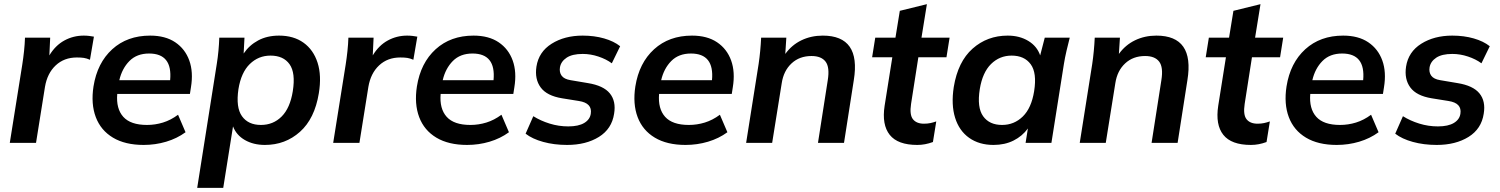

<svg xmlns="http://www.w3.org/2000/svg" viewBox="-20 -686 7203 922"><path d="M27 0 87 -376Q92 -408 95.5 -441Q99 -474 100 -505H221L217 -420Q246 -468 289 -491.5Q332 -515 382 -515Q396 -515 408 -513.5Q420 -512 431 -510L412 -399Q396 -406 382.5 -408Q369 -410 349 -410Q288 -410 247.5 -372Q207 -334 196 -269L153 0Z M670 10Q581 10 522.5 -25Q464 -60 440 -123.5Q416 -187 429 -271Q447 -384 519 -449.5Q591 -515 701 -515Q774 -515 821.5 -483Q869 -451 889 -395.5Q909 -340 897 -267L892 -235H543Q537 -164 572 -125Q607 -86 686 -86Q725 -86 762.5 -97.5Q800 -109 835 -135L871 -51Q830 -21 778 -5.5Q726 10 670 10ZM696 -429Q637 -429 601.5 -393Q566 -357 553 -301H797Q809 -429 696 -429Z M927 216 1021 -379Q1026 -410 1029 -442Q1032 -474 1033 -505H1154L1150 -429Q1177 -469 1220 -492Q1263 -515 1320 -515Q1390 -515 1437.5 -481Q1485 -447 1505 -385Q1525 -323 1511 -238Q1491 -116 1420.5 -53Q1350 10 1252 10Q1197 10 1156 -13.5Q1115 -37 1099 -79L1052 216ZM1233 -86Q1292 -86 1332.5 -126.5Q1373 -167 1386 -248Q1400 -336 1370.5 -377.5Q1341 -419 1279 -419Q1221 -419 1179.5 -378.5Q1138 -338 1125 -258Q1112 -170 1142 -128Q1172 -86 1233 -86Z M1580 0 1640 -376Q1645 -408 1648.5 -441Q1652 -474 1653 -505H1774L1770 -420Q1799 -468 1842 -491.5Q1885 -515 1935 -515Q1949 -515 1961 -513.5Q1973 -512 1984 -510L1965 -399Q1949 -406 1935.5 -408Q1922 -410 1902 -410Q1841 -410 1800.5 -372Q1760 -334 1749 -269L1706 0Z M2223 10Q2134 10 2075.5 -25Q2017 -60 1993 -123.5Q1969 -187 1982 -271Q2000 -384 2072 -449.5Q2144 -515 2254 -515Q2327 -515 2374.5 -483Q2422 -451 2442 -395.5Q2462 -340 2450 -267L2445 -235H2096Q2090 -164 2125 -125Q2160 -86 2239 -86Q2278 -86 2315.5 -97.5Q2353 -109 2388 -135L2424 -51Q2383 -21 2331 -5.5Q2279 10 2223 10ZM2249 -429Q2190 -429 2154.5 -393Q2119 -357 2106 -301H2350Q2362 -429 2249 -429Z M2703 10Q2641 10 2588.5 -4.5Q2536 -19 2504 -44L2541 -128Q2576 -106 2619.5 -92.5Q2663 -79 2709 -79Q2758 -79 2785.5 -95.5Q2813 -112 2817 -140Q2825 -191 2760 -201L2679 -214Q2606 -226 2576.5 -266Q2547 -306 2556 -366Q2567 -437 2629 -476Q2691 -515 2778 -515Q2834 -515 2881 -501.5Q2928 -488 2958 -464L2918 -382Q2891 -402 2853.5 -414.5Q2816 -427 2778 -427Q2728 -427 2701 -409Q2674 -391 2669 -363Q2665 -339 2677 -322.5Q2689 -306 2720 -301L2803 -287Q2878 -275 2908.5 -237.5Q2939 -200 2929 -140Q2918 -67 2856 -28.5Q2794 10 2703 10Z M3272 10Q3183 10 3124.5 -25Q3066 -60 3042 -123.5Q3018 -187 3031 -271Q3049 -384 3121 -449.5Q3193 -515 3303 -515Q3376 -515 3423.5 -483Q3471 -451 3491 -395.5Q3511 -340 3499 -267L3494 -235H3145Q3139 -164 3174 -125Q3209 -86 3288 -86Q3327 -86 3364.5 -97.5Q3402 -109 3437 -135L3473 -51Q3432 -21 3380 -5.5Q3328 10 3272 10ZM3298 -429Q3239 -429 3203.5 -393Q3168 -357 3155 -301H3399Q3411 -429 3298 -429Z M3563 0 3623 -379Q3632 -440 3635 -505H3756L3751 -427Q3782 -470 3828.5 -492.5Q3875 -515 3931 -515Q4115 -515 4080 -301L4033 0H3908L3955 -301Q3965 -363 3944.5 -390Q3924 -417 3877 -417Q3819 -417 3781 -381.5Q3743 -346 3734 -287L3688 0Z M4385 10Q4291 10 4252.5 -38.5Q4214 -87 4228 -178L4265 -411H4168L4183 -505H4280L4301 -634L4431 -666L4405 -505H4540L4525 -411H4390L4355 -187Q4347 -135 4364 -113.5Q4381 -92 4417 -92Q4434 -92 4448 -95Q4462 -98 4476 -103L4460 -4Q4441 3 4422.5 6.5Q4404 10 4385 10Z M4751 10Q4682 10 4634 -24Q4586 -58 4566.5 -120.5Q4547 -183 4560 -268Q4580 -390 4650.5 -452.5Q4721 -515 4819 -515Q4876 -515 4918 -489.5Q4960 -464 4975 -420L4997 -505H5117Q5109 -474 5101.5 -442Q5094 -410 5089 -379L5029 0H4905L4916 -69Q4889 -32 4847 -11Q4805 10 4751 10ZM4792 -86Q4850 -86 4891.5 -126.5Q4933 -167 4946 -248Q4960 -336 4929.5 -377.5Q4899 -419 4838 -419Q4780 -419 4739 -378.5Q4698 -338 4685 -258Q4671 -170 4701 -128Q4731 -86 4792 -86Z M5165 0 5225 -379Q5234 -440 5237 -505H5358L5353 -427Q5384 -470 5430.5 -492.5Q5477 -515 5533 -515Q5717 -515 5682 -301L5635 0H5510L5557 -301Q5567 -363 5546.5 -390Q5526 -417 5479 -417Q5421 -417 5383 -381.5Q5345 -346 5336 -287L5290 0Z M5987 10Q5893 10 5854.5 -38.5Q5816 -87 5830 -178L5867 -411H5770L5785 -505H5882L5903 -634L6033 -666L6007 -505H6142L6127 -411H5992L5957 -187Q5949 -135 5966 -113.5Q5983 -92 6019 -92Q6036 -92 6050 -95Q6064 -98 6078 -103L6062 -4Q6043 3 6024.5 6.5Q6006 10 5987 10Z M6399 10Q6310 10 6251.5 -25Q6193 -60 6169 -123.5Q6145 -187 6158 -271Q6176 -384 6248 -449.5Q6320 -515 6430 -515Q6503 -515 6550.5 -483Q6598 -451 6618 -395.5Q6638 -340 6626 -267L6621 -235H6272Q6266 -164 6301 -125Q6336 -86 6415 -86Q6454 -86 6491.5 -97.5Q6529 -109 6564 -135L6600 -51Q6559 -21 6507 -5.5Q6455 10 6399 10ZM6425 -429Q6366 -429 6330.5 -393Q6295 -357 6282 -301H6526Q6538 -429 6425 -429Z M6879 10Q6817 10 6764.5 -4.5Q6712 -19 6680 -44L6717 -128Q6752 -106 6795.5 -92.5Q6839 -79 6885 -79Q6934 -79 6961.5 -95.5Q6989 -112 6993 -140Q7001 -191 6936 -201L6855 -214Q6782 -226 6752.5 -266Q6723 -306 6732 -366Q6743 -437 6805 -476Q6867 -515 6954 -515Q7010 -515 7057 -501.5Q7104 -488 7134 -464L7094 -382Q7067 -402 7029.5 -414.5Q6992 -427 6954 -427Q6904 -427 6877 -409Q6850 -391 6845 -363Q6841 -339 6853 -322.5Q6865 -306 6896 -301L6979 -287Q7054 -275 7084.5 -237.5Q7115 -200 7105 -140Q7094 -67 7032 -28.5Q6970 10 6879 10Z"/></svg>

Font: Mulish
Style: Bold Italic
Weight: 700
Italic angle: -9°
Designer: Vernon Adams
Foundry: Vernon Adams
Version: Version 3.603; ttfautohint (v1.8.3)